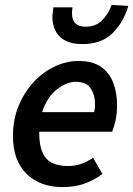

<svg xmlns="http://www.w3.org/2000/svg" viewBox="-20 -752 544 784"><path d="M288 -418Q253 -418 212.5 -387Q172 -356 152 -294H364Q367 -305 367.5 -311.5Q368 -318 368 -328Q368 -364 350.5 -391Q333 -418 288 -418ZM236 12Q143 12 88 -42.5Q33 -97 33 -196Q33 -265 56.5 -321Q80 -377 118.5 -418Q157 -459 204.5 -481Q252 -503 300 -503Q358 -503 392.5 -479Q427 -455 442.5 -414Q458 -373 458 -322Q458 -289 452 -261.5Q446 -234 438 -214H140Q140 -158 154.5 -127.5Q169 -97 195.5 -85.5Q222 -74 258 -74Q287 -74 313 -83.5Q339 -93 360 -108L398 -42Q368 -18 327 -3Q286 12 236 12ZM316 -572Q257 -572 225.5 -601Q194 -630 194 -684Q194 -692 195.5 -702Q197 -712 198 -722H276Q275 -713 274.5 -707.5Q274 -702 274 -697Q274 -643 330 -643Q370 -643 395.5 -667.5Q421 -692 436 -732L504 -728Q485 -662 440 -617Q395 -572 316 -572Z"/></svg>

Font: Source Sans 3 Semibold
Style: Italic
Weight: 600
Italic angle: -11°
Designer: Paul D. Hunt
Foundry: Adobe
Version: Version 3.052;hotconv 1.1.0;makeotfexe 2.6.0